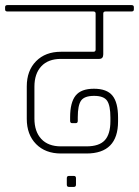

<svg xmlns="http://www.w3.org/2000/svg" viewBox="-30 -643 545 753"><path d="M268 81Q268 90 260 90H240Q232 90 232 81V56Q232 47 240 47H260Q268 47 268 56ZM309 -41H209Q148 -41 111.5 -78Q75 -115 75 -177V-304Q75 -366 111.5 -403Q148 -440 209 -440H336Q345 -440 345 -448V-590Q345 -598 336 -598H-1Q-10 -598 -10 -606V-615Q-10 -623 -1 -623H486Q495 -623 495 -615V-606Q495 -598 486 -598H384Q375 -598 375 -590V-430Q375 -412 359 -412H209Q159 -412 132 -383Q105 -354 105 -303V-178Q105 -127 132 -98Q159 -69 209 -69H309Q359 -69 381 -93Q403 -117 403 -168V-182Q403 -229 390 -248Q377 -267 339 -267Q301 -267 288 -248.5Q275 -230 275 -183V-169Q275 -160 267 -160H253Q245 -160 245 -169V-183Q245 -241 266.5 -268Q288 -295 338.5 -295Q389 -295 411 -268Q433 -241 433 -182V-167Q433 -41 309 -41Z"/></svg>

Font: Rajdhani Light
Style: Regular
Weight: 300
Designer: Satya Rajpurohit, Jyotish Sonowal
Foundry: Indian Type Foundry
Version: Version 1.201;PS 1.0;hotconv 1.0.78;makeotf.lib2.5.61930; tt